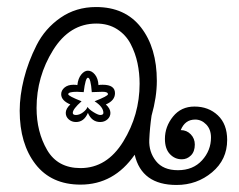

<svg xmlns="http://www.w3.org/2000/svg" viewBox="-20 -514 681 546"><path d="M230 -193Q219 -167 196 -167Q184 -167 175.5 -174.5Q167 -182 167 -193Q167 -205 180 -217Q154 -228 154 -246Q154 -257 163.5 -265Q173 -273 189 -273Q196 -273 200 -272Q202 -291 211 -302Q220 -313 230 -313Q241 -313 250 -302Q259 -291 260 -272Q263 -273 272 -273Q307 -273 307 -249Q307 -228 281 -217Q294 -205 294 -193Q294 -182 285.5 -174.5Q277 -167 265 -167Q241 -167 230 -193ZM229 -210Q233 -203 246 -195Q259 -187 265 -187Q274 -187 274 -193Q274 -210 249 -226Q287 -241 287 -246Q287 -253 272 -253L241 -252Q238 -293 230 -293Q223 -293 218 -252Q213 -252 208 -252.5Q203 -253 199 -253Q174 -253 174 -246Q174 -241 212 -226Q187 -204 187 -193Q187 -187 196 -187Q206 -187 216 -194.5Q226 -202 229 -210ZM209 11Q126 11 81 -47Q36 -105 36 -199Q36 -242 48 -290Q60 -338 84 -385.5Q108 -433 152 -463.5Q196 -494 253 -494Q336 -494 381 -436Q426 -378 426 -284Q426 -238 411 -185Q406 -151 404.5 -116.5Q403 -82 423.5 -56Q444 -30 486 -30Q529 -30 554.5 -58Q580 -86 580 -123Q580 -146 566.5 -160Q553 -174 535 -174Q506 -174 494 -144Q511 -144 522.5 -132Q534 -120 534 -103Q534 -83 523 -72Q512 -61 497 -61Q477 -61 463 -76Q449 -91 449 -119Q449 -154 472 -182.5Q495 -211 533 -211Q573 -211 599.5 -186Q626 -161 626 -116Q626 -60 583 -24Q540 12 482 12Q383 12 363 -74Q304 11 209 11ZM209 -36Q284 -36 330.5 -111.5Q377 -187 377 -276Q377 -306 371 -334.5Q365 -363 351.5 -389Q338 -415 313 -431Q288 -447 254 -447Q178 -447 131 -371.5Q84 -296 84 -207Q84 -139 114 -87.5Q144 -36 209 -36Z"/></svg>

Font: Bonbon
Style: Regular
Weight: 400
Designer: Ksenia Erulevich
Foundry: Cyreal (www.cyreal.org)
Version: Version 1.001